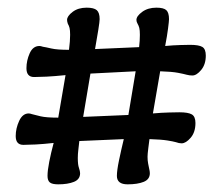

<svg xmlns="http://www.w3.org/2000/svg" viewBox="-20 -471 580 501"><path d="M132 10Q116 10 110 5Q104 0 104 -12Q104 -26 108.5 -49Q113 -72 120 -98Q93 -95 73 -94Q53 -93 41 -93Q21 -93 21 -116Q21 -136 30 -155.5Q39 -175 55 -175Q58 -175 64 -173Q71 -171 86 -167.5Q101 -164 132 -164L151 -275Q122 -272 101.5 -271Q81 -270 69 -270Q49 -270 49 -293Q49 -313 57.5 -332Q66 -351 83 -351Q86 -351 92 -349Q99 -348 114 -344.5Q129 -341 160 -341Q163 -364 163 -380Q163 -392 161.5 -398Q160 -404 157 -409Q155 -415 155 -419Q155 -429 169.5 -440Q184 -451 206 -451Q225 -451 232.5 -444.5Q240 -438 240 -421Q240 -415 236.5 -393Q233 -371 228 -343L343 -348Q344 -356 344.5 -364.5Q345 -373 345 -380Q345 -392 343.5 -398Q342 -404 339 -409Q336 -414 336 -419Q336 -429 351 -440Q366 -451 388 -451Q407 -451 414 -444.5Q421 -438 421 -421Q421 -416 418.5 -396.5Q416 -377 411 -351Q432 -353 451 -353.5Q470 -354 476 -354Q499 -354 508 -348.5Q517 -343 517 -326Q517 -303 505 -288.5Q493 -274 482 -274Q478 -274 474.5 -274.5Q471 -275 467 -276Q460 -278 444.5 -281Q429 -284 398 -285L379 -175Q401 -177 421.5 -177.5Q442 -178 448 -178Q471 -178 480.5 -172.5Q490 -167 490 -150Q490 -126 477.5 -111.5Q465 -97 454 -97Q447 -97 439 -100Q432 -102 416.5 -104.5Q401 -107 370 -108Q369 -100 367 -84.5Q365 -69 365 -62Q365 -52 366.5 -44.5Q368 -37 369 -32Q371 -24 371 -19Q371 -3 355 3.5Q339 10 313 10Q285 10 285 -12Q285 -26 290.5 -52.5Q296 -79 303 -108L187 -103Q186 -93 184.5 -81Q183 -69 183 -59Q183 -41 186 -33Q189 -24 189 -19Q189 -3 173 3.5Q157 10 132 10ZM216 -279 197 -166 315 -171 334 -285Z"/></svg>

Font: Akaya Telivigala
Style: Regular
Weight: 400
Designer: Vaishnavi Murthy Yerkadithaya, Juan Luis Blanco Aristondo
Version: Version 1.002; ttfautohint (v1.8.3)